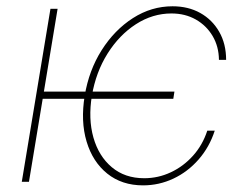

<svg xmlns="http://www.w3.org/2000/svg" viewBox="-20 -570 768 602"><path d="M526.9 -282.7 523.4 -260.3H101.6L105 -282.7ZM160.6 -542.5 70.8 0H48.3L138.2 -542.5ZM428.7 11.2Q362.3 11.2 316.4 -25.6Q270.5 -62.5 251.5 -126.2Q232.4 -189.9 245.6 -270Q258.8 -349.6 298.8 -412.8Q338.9 -476.1 396.7 -513.2Q454.6 -550.3 521 -550.3Q570.3 -550.3 607.9 -529.3Q645.5 -508.3 667.2 -470.5Q689 -432.6 689 -382.3H666.5Q666 -424.3 646.7 -457Q627.4 -489.7 594 -508.8Q560.5 -527.8 517.6 -527.8Q458.5 -527.8 406.2 -494.1Q354 -460.4 317.4 -402.3Q280.8 -344.2 268.1 -270Q256.3 -197.3 272.9 -138.7Q289.6 -80.1 330.6 -45.7Q371.6 -11.2 432.1 -11.2Q476.1 -11.2 515.6 -29.8Q555.2 -48.3 585.2 -81.8Q615.2 -115.2 629.9 -160.2H653.3Q636.7 -108.9 602.8 -70.1Q568.8 -31.2 523.7 -10Q478.5 11.2 428.7 11.2Z"/></svg>

Font: Inter 16pt Thin
Style: Italic
Weight: 250
Italic angle: -9.3988°
Version: Version 4.001;git-66647c0bb